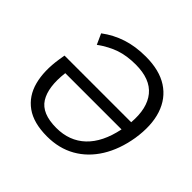

<svg xmlns="http://www.w3.org/2000/svg" viewBox="-174 -902 1098 1098"><g transform="rotate(45 375.0 -352.5)"><path d="M340 9Q231 9 167.5 -36.5Q104 -82 82.5 -163.5Q61 -245 78 -353L84 -389H623Q633 -510 579.5 -575.5Q526 -641 408 -641Q337 -641 282.5 -622.5Q228 -604 171 -563L142 -627Q199 -670 266.5 -692Q334 -714 417 -714Q527 -714 596.5 -669Q666 -624 693.5 -540.5Q721 -457 703 -342Q685 -234 636 -155Q587 -76 512 -33.5Q437 9 340 9ZM343 -63Q449 -63 518 -128.5Q587 -194 613 -321H158Q143 -195 184.5 -129Q226 -63 343 -63Z"/></g></svg>

Font: Mulish
Style: Italic
Weight: 400
Italic angle: -9°
Designer: Vernon Adams
Foundry: Vernon Adams
Version: Version 3.603; ttfautohint (v1.8.3)